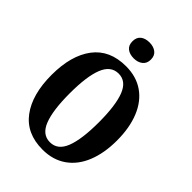

<svg xmlns="http://www.w3.org/2000/svg" viewBox="-264 -1059 1195 1195"><g transform="rotate(45 333.5 -461.5)"><path d="M45 -359Q45 -530 118.5 -627.5Q192 -725 335 -725Q426 -725 490.5 -680Q555 -635 588.5 -552Q622 -469 622 -358Q622 -247 588.5 -164Q555 -81 490 -35.5Q425 10 334 10Q192 10 118.5 -88.5Q45 -187 45 -359ZM462 -358Q462 -507 432 -583.5Q402 -660 335 -660Q267 -660 236.5 -583.5Q206 -507 206 -358Q206 -209 236 -132Q266 -55 334 -55Q402 -55 432 -132Q462 -209 462 -358ZM253 -863Q253 -898 275 -915.5Q297 -933 334 -933Q369 -933 392 -915.5Q415 -898 415 -863Q415 -829 392 -811Q369 -793 334 -793Q297 -793 275 -810.5Q253 -828 253 -863Z"/></g></svg>

Font: Noto Serif CondExtraBold
Style: Regular
Weight: 800
Width: 3
Designer: Monotype Design Team
Foundry: Monotype Imaging Inc.
Version: Version 1.001